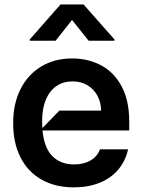

<svg xmlns="http://www.w3.org/2000/svg" viewBox="-20 -808 622 839"><path d="M544.7 -237.9H165.8Q172.9 -161.9 208.8 -125.7Q244.7 -89.5 304 -89.5Q345.5 -89.5 375.4 -106.7Q405.2 -123.9 416.9 -155.5H539.8Q528.1 -103.7 496.1 -66.2Q464.1 -28.8 414.8 -9.1Q365.4 10.7 302.6 10.7Q220.9 10.7 160.9 -23.6Q100.9 -57.9 69.1 -121.3Q37.3 -184.7 37.6 -269.9Q37.3 -353.3 69.1 -417.4Q100.9 -481.5 159.4 -517Q218 -552.6 295.5 -552.6Q365.1 -552.6 421.5 -522.7Q478 -492.9 511.4 -430.9Q544.7 -369 544.7 -277ZM239.3 -324.6H421.9Q421.2 -361.2 405.4 -390.3Q389.6 -419.4 361.5 -435.9Q333.5 -452.4 297.6 -452.4Q257.1 -452.4 227.1 -432.2Q197.1 -411.9 180.6 -373.2Q164.1 -334.5 164.1 -280.2Q164.1 -263.8 165.1 -248.2ZM480.1 -630H367.2L294.7 -720.9L223 -630H110.1V-635.7L244.3 -788.4H345.2L480.1 -635.7Z"/></svg>

Font: Riot Sans
Style: Bold
Weight: 600
Designer: Rasmus Andersson
Foundry: rsms
Version: Version 4.001